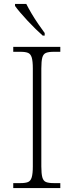

<svg xmlns="http://www.w3.org/2000/svg" viewBox="-20 -951 374 971"><path d="M47 0V-25H84Q109 -25 122 -30.5Q135 -36 140.5 -54.5Q146 -73 146 -109V-605Q146 -642 140.5 -660Q135 -678 122 -683.5Q109 -689 84 -689H47V-714H285V-689H251Q226 -689 212.5 -683.5Q199 -678 194 -660Q189 -642 189 -605V-109Q189 -73 194 -54.5Q199 -36 212.5 -30.5Q226 -25 251 -25H285V0ZM196 -771Q180 -785 160 -804.5Q140 -824 119.5 -846Q99 -868 82 -888Q65 -908 56 -921V-931H113Q124 -909 140 -882Q156 -855 174 -829Q192 -803 206 -784V-771Z"/></svg>

Font: Noto Serif Kannada ExtraLight
Style: Regular
Weight: 250
Version: Version 2.003